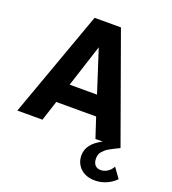

<svg xmlns="http://www.w3.org/2000/svg" viewBox="-191 -879 1133 1268"><g transform="rotate(20 376.0 -245.5)"><path d="M717.3 127.4 767.6 197.3Q736.8 229 694.6 245.4Q652.3 261.7 608.9 258.8Q549.8 254.4 516.1 219Q482.4 183.6 482.4 132.3Q482.4 50.8 584 0H532.7L486.3 -141.1H206.1L160.2 0H-16.1L253.9 -750H439L709 0Q684.1 11.7 672.4 17.6Q660.6 23.4 642.3 33.7Q624 43.9 615.5 51.5Q606.9 59.1 597.2 69.8Q587.4 80.6 583.7 92.5Q580.1 104.5 580.1 118.7Q580.1 148.9 594.5 165Q608.9 181.2 634.8 181.2Q659.2 181.2 681.4 167Q703.6 152.8 717.3 127.4ZM250 -278.8H442.4L346.2 -576.2Z"/></g></svg>

Font: Now
Style: Bold
Weight: 700
Designer: Alfredo Marco Pradil
Foundry: Alfredo Marco Pradil
Version: Version 1.002;PS 001.002;hotconv 1.0.88;makeotf.lib2.5.64775